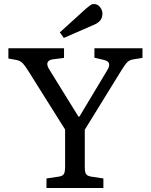

<svg xmlns="http://www.w3.org/2000/svg" viewBox="-20 -942 756 962"><path d="M212.9 0V-47.9L274.9 -57.1Q293.9 -60.1 300 -70.1Q306.2 -80.1 306.2 -107.9V-293L119.1 -590.8Q106 -611.8 94 -625Q82 -638.2 59.1 -642.1L22 -648.9V-700.2H300.8V-651.9L246.1 -645Q224.1 -642.1 218.5 -629.6Q212.9 -617.2 226.1 -595.2L373 -357.9H377.9L517.1 -589.8Q530.3 -610.8 526.1 -624Q522 -637.2 499 -642.1L453.1 -652.8V-700.2H693.8V-651.9L645 -644Q628.9 -641.1 618.4 -631.1Q607.9 -621.1 587.9 -588.9L404.8 -292V-104Q404.8 -79.1 411.4 -69.6Q418 -60.1 437 -57.1L498 -47.9V0ZM299.8 -752 279.8 -779.8 411.1 -898.9Q424.3 -910.2 432.6 -916Q440.9 -921.9 450.2 -921.9Q469.2 -921.9 481.2 -906.5Q493.2 -891.1 493.2 -874Q493.2 -853 482.2 -839.6Q471.2 -826.2 451.2 -817.9Z"/></svg>

Font: Literata
Style: Regular
Weight: 400
Designer: Latin by Veronika Burian and Jose Scaglione. Greek by Irene Vlachou. Cyrillic by Vera Evstafieva.
Foundry: TypeTogether
Version: Version 3.002